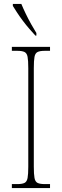

<svg xmlns="http://www.w3.org/2000/svg" viewBox="-20 -951 315 971"><path d="M40 0V-20H67Q92 -20 104 -26Q116 -32 119.5 -51Q123 -70 123 -108V-606Q123 -645 119.5 -663.5Q116 -682 104 -688Q92 -694 67 -694H40V-714H233V-694H207Q182 -694 170 -688Q158 -682 154.5 -663.5Q151 -645 151 -606V-108Q151 -70 154.5 -51Q158 -32 170 -26Q182 -20 207 -20H233V0ZM159 -771Q146 -785 129 -804.5Q112 -824 95.5 -846Q79 -868 66 -888Q53 -908 45 -921V-931H88Q97 -909 110 -882Q123 -855 137.5 -829Q152 -803 164 -784V-771Z"/></svg>

Font: Noto Serif Khmer Condensed Thin
Style: Regular
Weight: 250
Width: 3
Designer: Danh Hong and the Monotype Design Team
Foundry: Monotype Imaging Inc.
Version: Version 2.004